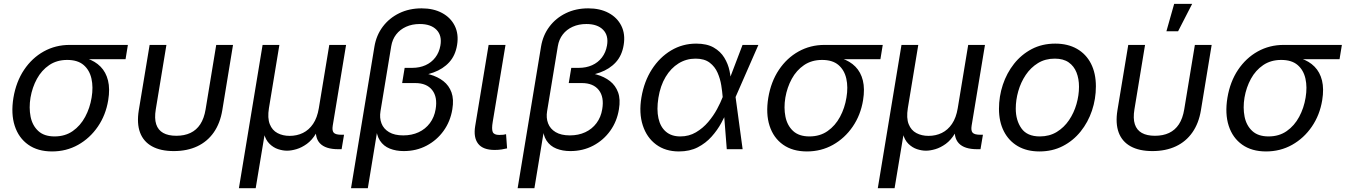

<svg xmlns="http://www.w3.org/2000/svg" viewBox="-20 -781 7044 1005"><path d="M252.4 11.7Q177.7 11.7 127.7 -23.7Q77.6 -59.1 57.1 -122.3Q36.6 -185.5 50.3 -269.5Q64.5 -353.5 106 -415.5Q147.5 -477.5 209 -511.7Q270.5 -545.9 344.7 -545.9H649.4L637.2 -471.2H397.9L332 -467.3Q277.3 -467.3 237.5 -440.2Q197.8 -413.1 173.3 -368.4Q148.9 -323.7 139.6 -270Q130.9 -216.8 140.1 -170.4Q149.4 -124 180.2 -95.5Q210.9 -66.9 265.6 -66.9Q320.8 -66.9 360.8 -95Q400.9 -123 425.8 -169.4Q450.7 -215.8 459.5 -270Q468.8 -324.7 458.7 -369.4Q448.7 -414.1 417.7 -440.7Q386.7 -467.3 332 -467.3L335.9 -489.3Q391.1 -489.3 434.6 -475.1Q478 -460.9 506.3 -432.1Q534.7 -403.3 545.4 -359.6Q556.2 -315.9 546.4 -256.3Q533.7 -178.7 492.2 -118.2Q450.7 -57.6 388.9 -22.9Q327.1 11.7 252.4 11.7Z M889.6 9.8Q820.8 9.8 775.9 -14.9Q731 -39.6 713.1 -87.2Q695.3 -134.8 706.5 -204.1L763.2 -545.9H851.1L795.4 -208.5Q787.6 -161.1 797.6 -130.6Q807.6 -100.1 834.2 -85.2Q860.8 -70.3 902.8 -70.3Q945.3 -70.3 976.8 -85.2Q1008.3 -100.1 1028.3 -130.6Q1048.3 -161.1 1056.2 -208.5L1111.8 -545.9H1199.7L1143.6 -204.1Q1132.3 -135.7 1098.9 -87.9Q1065.4 -40 1012.5 -15.1Q959.5 9.8 889.6 9.8Z M1230.5 204.1 1354.5 -545.9H1442.4L1387.7 -214.8Q1379.4 -163.1 1392.1 -131.1Q1404.8 -99.1 1432.4 -84.5Q1460 -69.8 1496.1 -69.8Q1534.2 -69.8 1565.7 -85.2Q1597.2 -100.6 1618.9 -132.6Q1640.6 -164.6 1648.9 -214.8L1703.6 -545.9H1791.5L1721.7 -123.5Q1717.3 -96.7 1727.1 -86.2Q1736.8 -75.7 1766.6 -75.7H1780.8L1768.1 0H1750.5Q1683.6 0 1654.5 -31Q1625.5 -62 1635.7 -122.6L1644 -171.9H1664.1Q1655.3 -117.7 1634.3 -82.5Q1613.3 -47.4 1586.2 -27.8Q1559.1 -8.3 1531.7 -0.2Q1504.4 7.8 1482.4 7.8Q1460.4 7.8 1435.8 -0.2Q1411.1 -8.3 1390.9 -28.1Q1370.6 -47.9 1361.3 -82.8Q1352.1 -117.7 1360.8 -171.9H1380.9L1318.4 204.1Z M1817.4 204.1 1939.9 -537.1Q1949.7 -596.2 1983.6 -641.4Q2017.6 -686.5 2069.8 -711.9Q2122.1 -737.3 2187 -737.3Q2249 -737.3 2293.9 -713.1Q2338.9 -689 2360.4 -645.8Q2381.8 -602.5 2372.6 -545.9Q2363.8 -490.7 2331.5 -455.3Q2299.3 -419.9 2248.8 -401.6Q2198.2 -383.3 2135.3 -379.4L2139.6 -405.3Q2188 -402.8 2229.7 -391.1Q2271.5 -379.4 2300.8 -356.4Q2330.1 -333.5 2343.3 -297.4Q2356.4 -261.2 2347.7 -209Q2337.4 -145.5 2302 -96.2Q2266.6 -46.9 2212.9 -18.6Q2159.2 9.8 2093.3 9.8Q2052.7 9.8 2020.3 -3.2Q1987.8 -16.1 1968.8 -44.9Q1949.7 -73.7 1948.2 -122.1H1959L1905.3 204.1ZM2090.8 -72.3Q2135.7 -72.3 2171.4 -88.9Q2207 -105.5 2230.2 -136.5Q2253.4 -167.5 2260.3 -209.5Q2271 -272.9 2242.2 -309.6Q2213.4 -346.2 2153.8 -346.2H2085L2098.1 -425.8H2137.7Q2176.3 -425.8 2207.3 -439.7Q2238.3 -453.6 2258.5 -480Q2278.8 -506.3 2285.2 -542.5Q2294.4 -594.7 2264.9 -625Q2235.4 -655.3 2177.2 -655.3Q2137.2 -655.3 2105.5 -640.9Q2073.7 -626.5 2053.7 -600.6Q2033.7 -574.7 2027.8 -539.1L1971.7 -199.2Q1965.8 -164.1 1976.8 -135.3Q1987.8 -106.4 2016.4 -89.4Q2044.9 -72.3 2090.8 -72.3Z M2569.3 3.9Q2507.8 3.9 2482.7 -28.8Q2457.5 -61.5 2467.3 -121.1L2537.6 -545.9H2626L2559.1 -143.1Q2552.7 -106 2559.1 -90.3Q2565.4 -74.7 2593.3 -74.7Q2607.4 -74.7 2615 -75.7Q2622.6 -76.7 2628.9 -78.6L2634.3 -4.4Q2623.5 -1.5 2606.2 1.2Q2588.9 3.9 2569.3 3.9Z M2689.5 204.1 2812 -537.1Q2821.8 -596.2 2855.7 -641.4Q2889.6 -686.5 2941.9 -711.9Q2994.1 -737.3 3059.1 -737.3Q3121.1 -737.3 3166 -713.1Q3210.9 -689 3232.4 -645.8Q3253.9 -602.5 3244.6 -545.9Q3235.8 -490.7 3203.6 -455.3Q3171.4 -419.9 3120.8 -401.6Q3070.3 -383.3 3007.3 -379.4L3011.7 -405.3Q3060.1 -402.8 3101.8 -391.1Q3143.6 -379.4 3172.9 -356.4Q3202.1 -333.5 3215.3 -297.4Q3228.5 -261.2 3219.7 -209Q3209.5 -145.5 3174.1 -96.2Q3138.7 -46.9 3085 -18.6Q3031.2 9.8 2965.3 9.8Q2924.8 9.8 2892.3 -3.2Q2859.9 -16.1 2840.8 -44.9Q2821.8 -73.7 2820.3 -122.1H2831.1L2777.3 204.1ZM2962.9 -72.3Q3007.8 -72.3 3043.5 -88.9Q3079.1 -105.5 3102.3 -136.5Q3125.5 -167.5 3132.3 -209.5Q3143.1 -272.9 3114.3 -309.6Q3085.4 -346.2 3025.9 -346.2H2957L2970.2 -425.8H3009.8Q3048.3 -425.8 3079.3 -439.7Q3110.4 -453.6 3130.6 -480Q3150.9 -506.3 3157.2 -542.5Q3166.5 -594.7 3137 -625Q3107.4 -655.3 3049.3 -655.3Q3009.3 -655.3 2977.5 -640.9Q2945.8 -626.5 2925.8 -600.6Q2905.8 -574.7 2899.9 -539.1L2843.8 -199.2Q2837.9 -164.1 2848.9 -135.3Q2859.9 -106.4 2888.4 -89.4Q2917 -72.3 2962.9 -72.3Z M3533.7 11.7Q3462.9 11.7 3414.1 -24.7Q3365.2 -61 3344.5 -125Q3323.7 -189 3337.4 -271Q3351.6 -355 3392.3 -418.2Q3433.1 -481.4 3492.9 -517.1Q3552.7 -552.7 3624 -552.7Q3680.2 -552.7 3715.8 -532.2Q3751.5 -511.7 3771.2 -479.2Q3791 -446.8 3798.6 -410.4Q3806.2 -374 3806.6 -342.3H3838.4L3830.1 -274.4L3867.2 0H3784.2L3762.7 -274.4Q3760.7 -300.3 3755.4 -334.2Q3750 -368.2 3736.1 -400.1Q3722.2 -432.1 3694.6 -453.1Q3667 -474.1 3620.6 -474.1Q3572.3 -474.1 3532 -449.2Q3491.7 -424.3 3464.1 -378.4Q3436.5 -332.5 3426.3 -269Q3416.5 -207.5 3426.5 -162.1Q3436.5 -116.7 3465.6 -91.8Q3494.6 -66.9 3541 -66.9Q3586.4 -66.9 3622.8 -88.4Q3659.2 -109.9 3686.8 -142.3Q3714.4 -174.8 3733.2 -209.7Q3752 -244.6 3762.2 -271.5L3866.7 -545.9H3949.7L3829.6 -271.5L3815.9 -206.5H3789.1Q3775.9 -174.8 3755.4 -137.2Q3734.9 -99.6 3704.6 -65.7Q3674.3 -31.7 3632.3 -10Q3590.3 11.7 3533.7 11.7Z M4203.6 11.7Q4128.9 11.7 4078.9 -23.7Q4028.8 -59.1 4008.3 -122.3Q3987.8 -185.5 4001.5 -269.5Q4015.6 -353.5 4057.1 -415.5Q4098.6 -477.5 4160.2 -511.7Q4221.7 -545.9 4295.9 -545.9H4600.6L4588.4 -471.2H4349.1L4283.2 -467.3Q4228.5 -467.3 4188.7 -440.2Q4148.9 -413.1 4124.5 -368.4Q4100.1 -323.7 4090.8 -270Q4082 -216.8 4091.3 -170.4Q4100.6 -124 4131.3 -95.5Q4162.1 -66.9 4216.8 -66.9Q4272 -66.9 4312 -95Q4352.1 -123 4377 -169.4Q4401.9 -215.8 4410.6 -270Q4419.9 -324.7 4409.9 -369.4Q4399.9 -414.1 4368.9 -440.7Q4337.9 -467.3 4283.2 -467.3L4287.1 -489.3Q4342.3 -489.3 4385.7 -475.1Q4429.2 -460.9 4457.5 -432.1Q4485.8 -403.3 4496.6 -359.6Q4507.3 -315.9 4497.6 -256.3Q4484.9 -178.7 4443.4 -118.2Q4401.9 -57.6 4340.1 -22.9Q4278.3 11.7 4203.6 11.7Z M4574.7 204.1 4698.7 -545.9H4786.6L4731.9 -214.8Q4723.6 -163.1 4736.3 -131.1Q4749 -99.1 4776.6 -84.5Q4804.2 -69.8 4840.3 -69.8Q4878.4 -69.8 4909.9 -85.2Q4941.4 -100.6 4963.1 -132.6Q4984.9 -164.6 4993.2 -214.8L5047.9 -545.9H5135.7L5065.9 -123.5Q5061.5 -96.7 5071.3 -86.2Q5081.1 -75.7 5110.8 -75.7H5125L5112.3 0H5094.7Q5027.8 0 4998.8 -31Q4969.7 -62 4980 -122.6L4988.3 -171.9H5008.3Q4999.5 -117.7 4978.5 -82.5Q4957.5 -47.4 4930.4 -27.8Q4903.3 -8.3 4876 -0.2Q4848.6 7.8 4826.7 7.8Q4804.7 7.8 4780 -0.2Q4755.4 -8.3 4735.1 -28.1Q4714.8 -47.9 4705.6 -82.8Q4696.3 -117.7 4705.1 -171.9H4725.1L4662.6 204.1Z M5420.9 11.7Q5355 11.7 5307.6 -15.9Q5260.3 -43.5 5234.6 -93.8Q5209 -144 5209 -211.4Q5209 -276.4 5229.2 -337.4Q5249.5 -398.4 5287.8 -447Q5326.2 -495.6 5380.6 -524.2Q5435.1 -552.7 5503.4 -552.7Q5569.3 -552.7 5617.2 -525.4Q5665 -498 5690.7 -447.8Q5716.3 -397.5 5716.3 -329.1Q5716.3 -263.2 5695.8 -202.1Q5675.3 -141.1 5636.5 -92.8Q5597.7 -44.4 5543.2 -16.4Q5488.8 11.7 5420.9 11.7ZM5422.9 -66.9Q5473.1 -66.9 5511.5 -90.3Q5549.8 -113.8 5575.7 -152.1Q5601.6 -190.4 5614.7 -236.3Q5627.9 -282.2 5627.9 -327.1Q5627.9 -368.7 5614.7 -401.9Q5601.6 -435.1 5573.7 -454.6Q5545.9 -474.1 5501 -474.1Q5451.2 -474.1 5413.1 -450.7Q5375 -427.2 5349.1 -388.7Q5323.2 -350.1 5310.1 -304Q5296.9 -257.8 5296.9 -212.4Q5296.9 -150.9 5326.7 -108.9Q5356.4 -66.9 5422.9 -66.9Z M6012.2 9.8Q5943.4 9.8 5898.4 -14.9Q5853.5 -39.6 5835.7 -87.2Q5817.9 -134.8 5829.1 -204.1L5885.7 -545.9H5973.6L5918 -208.5Q5910.2 -161.1 5920.2 -130.6Q5930.2 -100.1 5956.8 -85.2Q5983.4 -70.3 6025.4 -70.3Q6067.9 -70.3 6099.4 -85.2Q6130.9 -100.1 6150.9 -130.6Q6170.9 -161.1 6178.7 -208.5L6234.4 -545.9H6322.3L6266.1 -204.1Q6254.9 -135.7 6221.4 -87.9Q6188 -40 6135 -15.1Q6082 9.8 6012.2 9.8ZM6085.4 -617.2 6126 -760.7H6220.2L6146.5 -617.2Z M6606.9 11.7Q6532.2 11.7 6482.2 -23.7Q6432.1 -59.1 6411.6 -122.3Q6391.1 -185.5 6404.8 -269.5Q6418.9 -353.5 6460.4 -415.5Q6502 -477.5 6563.5 -511.7Q6625 -545.9 6699.2 -545.9H7003.9L6991.7 -471.2H6752.4L6686.5 -467.3Q6631.8 -467.3 6592 -440.2Q6552.2 -413.1 6527.8 -368.4Q6503.4 -323.7 6494.1 -270Q6485.4 -216.8 6494.6 -170.4Q6503.9 -124 6534.7 -95.5Q6565.4 -66.9 6620.1 -66.9Q6675.3 -66.9 6715.3 -95Q6755.4 -123 6780.3 -169.4Q6805.2 -215.8 6814 -270Q6823.2 -324.7 6813.2 -369.4Q6803.2 -414.1 6772.2 -440.7Q6741.2 -467.3 6686.5 -467.3L6690.4 -489.3Q6745.6 -489.3 6789.1 -475.1Q6832.5 -460.9 6860.8 -432.1Q6889.2 -403.3 6899.9 -359.6Q6910.6 -315.9 6900.9 -256.3Q6888.2 -178.7 6846.7 -118.2Q6805.2 -57.6 6743.4 -22.9Q6681.6 11.7 6606.9 11.7Z"/></svg>

Font: Inter Variable
Style: Italic
Weight: 400
Italic angle: -9.39999°
Designer: Rasmus Andersson
Foundry: rsms
Version: Version 4.001;git-9221beed3